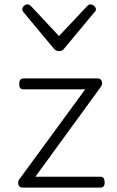

<svg xmlns="http://www.w3.org/2000/svg" viewBox="-20 -859 535 879"><path d="M86 0Q68 0 64.5 -13.5Q61 -27 67 -36L370 -450H88Q78 -450 73 -455.5Q68 -461 68 -475Q68 -488 73 -494Q78 -500 88 -500H427Q437 -500 442 -494Q447 -488 447.5 -479.5Q448 -471 442 -462L142 -50H439Q449 -50 454 -44Q459 -38 459 -23Q459 -11 454 -5.5Q449 0 439 0ZM395 -839Q403 -839 411 -832Q419 -825 419 -816Q419 -814 418 -810.5Q417 -807 413 -804L275 -638Q271 -632 265 -628.5Q259 -625 250 -625Q241 -625 235.5 -628.5Q230 -632 225 -638L87 -804Q84 -807 83 -810.5Q82 -814 82 -816Q82 -825 89.5 -832Q97 -839 105 -839Q110 -839 114 -837Q118 -835 122 -831L250 -694L379 -831Q383 -835 386.5 -837Q390 -839 395 -839Z"/></svg>

Font: Playwrite CL ExtraLight
Style: Regular
Weight: 200
Designer: Veronika Burian, José Scaglione
Foundry: TypeTogether
Version: Version 1.002